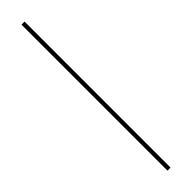

<svg xmlns="http://www.w3.org/2000/svg" viewBox="-333 -791 886 886"><g transform="rotate(-45 110.0 -347.5)"><path d="M100 -824V129H120V-824Z"/></g></svg>

Font: Argentum Sans Thin
Style: Regular
Weight: 250
Designer: Julieta Ulanovsky
Foundry: Julieta Ulanovsky
Version: Version 5.001;February 15, 2019;FontCreator 11.5.0.2425 64-b